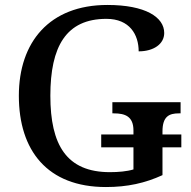

<svg xmlns="http://www.w3.org/2000/svg" viewBox="-20 -744 769 774"><path d="M407 10C494 10 565 -6 635 -38V-150H711V-202H635V-214C635 -275 662 -287 701 -287H708V-332H433V-287H439C484 -287 518 -275 518 -218V-202H388V-150H518V-61C492 -53 457 -50 423 -50C248 -50 183 -160 183 -358C183 -556 246 -668 409 -668C503 -668 539 -604 539 -537C600 -537 642 -567 642 -611C642 -675 566 -724 413 -724C179 -724 56 -574 56 -358C56 -137 171 10 407 10Z"/></svg>

Font: Noto Serif Thai Medium
Style: Regular
Weight: 500
Designer: Monotype Design Team
Foundry: Monotype Imaging Inc.
Version: Version 1.901;PS 001.901;hotconv 1.0.88;makeotf.lib2.5.64775